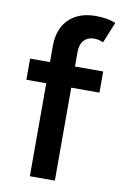

<svg xmlns="http://www.w3.org/2000/svg" viewBox="-86 -813 563 864"><g transform="rotate(10 195.0 -381.0)"><path d="M22.5 -521.5H113.3V-596.7Q113.3 -645.5 132.6 -682.9Q151.9 -720.2 189.7 -741Q227.5 -761.7 281.2 -761.7Q335 -761.7 372.1 -746.1L333 -650.4Q313 -660.2 291 -660.2Q262.2 -660.2 244.9 -641.6Q227.5 -623 227.5 -587.9V-521.5H356.4V-424.8H227.5V0H113.3V-424.8H22.5Z"/></g></svg>

Font: Reddit Sans Chocolate SemiBold
Style: Regular
Weight: 600
Designer: Stephen Hutchings
Foundry: Reddit
Version: Version 1.011